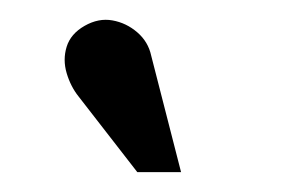

<svg xmlns="http://www.w3.org/2000/svg" viewBox="-20 -762 307 193"><path d="M132 -706Q129 -720 118 -729.5Q107 -739 93 -741.5Q79 -744 65 -736Q51 -728 47 -715Q43 -702 47 -688.5Q51 -675 59 -665L118 -589H162Z"/></svg>

Font: Advent Pro Expanded
Style: Bold
Weight: 700
Width: 7
Designer: VivaRado, Andreas Kalpakidis
Foundry: VivaRado, Andreas Kalpakidis
Version: Version 3.000